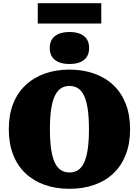

<svg xmlns="http://www.w3.org/2000/svg" viewBox="-20 -1163 868 1200"><path d="M414 17Q329 17 259.5 -7.5Q190 -32 139.5 -79.5Q89 -127 62 -196.5Q35 -266 35 -355Q35 -445 62 -514Q89 -583 139.5 -630.5Q190 -678 259.5 -703Q329 -728 414 -728Q499 -728 569 -703Q639 -678 689 -630.5Q739 -583 766 -514Q793 -445 793 -355Q793 -266 766 -196.5Q739 -127 689 -79.5Q639 -32 569 -7.5Q499 17 414 17ZM414 -85Q445 -85 468 -100Q491 -115 506 -147.5Q521 -180 528.5 -231.5Q536 -283 536 -355Q536 -428 528.5 -479.5Q521 -531 506 -563.5Q491 -596 468 -611Q445 -626 414 -626Q384 -626 361 -611Q338 -596 322.5 -563.5Q307 -531 299.5 -479.5Q292 -428 292 -355Q292 -283 299.5 -231.5Q307 -180 322 -147.5Q337 -115 360.5 -100Q384 -85 414 -85ZM414 -763Q356 -763 323.5 -788.5Q291 -814 291 -863Q291 -912 323.5 -937.5Q356 -963 414 -963Q473 -963 505 -937.5Q537 -912 537 -863Q537 -814 505 -788.5Q473 -763 414 -763ZM216 -1143H613V-1016H216Z"/></svg>

Font: Roboto Serif 20pt Black
Style: Regular
Weight: 900
Version: Version 1.008